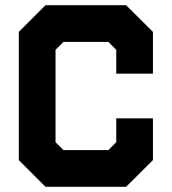

<svg xmlns="http://www.w3.org/2000/svg" viewBox="-20 -720 662 740"><path d="M155.5 0 52.5 -103V-597L155.5 -700H466L569.5 -597V-436H428V-528L397.5 -558.5H224.5L194 -528V-172L224.5 -141.5H397.5L428 -172V-264H569.5V-103L466 0ZM192 -71H431L498 -138V-198V-138L431 -71H192L122.5 -140.5V-564.5L192 -634H428L498 -564.5V-504V-564.5L428 -634H192L122.5 -564.5V-140.5Z"/></svg>

Font: Tourney Black
Style: Regular
Weight: 900
Version: Version 1.015